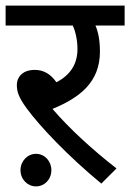

<svg xmlns="http://www.w3.org/2000/svg" viewBox="-20 -642 464 684"><path d="M395 -42C310 -108 227 -184 167 -254C264 -294 336 -349 336 -458C336 -498 330 -529 320 -551H424V-622H0V-551H239C249 -531 256 -498 256 -468C256 -416 233 -376 181 -349C161 -377 137 -393 104 -393C58 -393 40 -365 40 -340C40 -317 45 -297 75 -256C121 -193 222 -86 341 12ZM53 -36C53 -3 78 22 108 22C139 22 163 -3 163 -36C163 -68 139 -94 108 -94C78 -94 53 -68 53 -36Z"/></svg>

Font: Noto Sans Devanagari UI
Style: Regular
Weight: 400
Designer: Jelle Bosma - Monotype Design Team
Foundry: Monotype Imaging Inc.
Version: Version 2.003